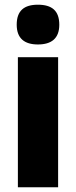

<svg xmlns="http://www.w3.org/2000/svg" viewBox="-20 -796 323 816"><path d="M141 -776C83 -776 51 -751 51 -691C51 -632 85 -607 141 -607C198 -607 232 -632 232 -691C232 -751 200 -776 141 -776ZM227 -553H56V0H227Z"/></svg>

Font: Noto Sans Devanagari UI Condensed Black
Style: Regular
Weight: 900
Width: 3
Designer: Jelle Bosma - Monotype Design Team
Foundry: Monotype Imaging Inc.
Version: Version 2.004